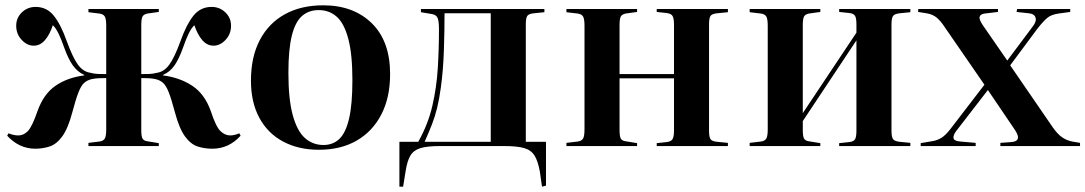

<svg xmlns="http://www.w3.org/2000/svg" viewBox="-20 -550 4087 723"><path d="M113 10Q52 10 7 -39L12 -48Q32 -40 49 -40Q69 -40 85 -56.5Q101 -73 121 -131Q144 -196 189 -227Q234 -258 297 -266V-268Q272 -279 254.5 -303.5Q237 -328 222 -370Q211 -402 200.5 -423.5Q190 -445 179 -455Q167 -419 149 -398.5Q131 -378 107 -378Q82 -378 61.5 -400Q41 -422 41 -453Q41 -483 62.5 -503.5Q84 -524 114 -524Q156 -524 182.5 -491Q209 -458 231 -396Q254 -333 273.5 -306.5Q293 -280 320 -276Q335 -272 349 -271.5Q363 -271 380 -271V-453Q380 -479 374.5 -488Q369 -497 354 -499L313 -504V-516H578V-505L535 -499Q521 -496 516.5 -487.5Q512 -479 512 -455V-271Q529 -271 542.5 -271.5Q556 -272 572 -276Q598 -280 617.5 -306.5Q637 -333 660 -396Q682 -458 708.5 -491Q735 -524 777 -524Q807 -524 828.5 -503.5Q850 -483 850 -453Q850 -422 829.5 -400Q809 -378 784 -378Q760 -378 742 -398.5Q724 -419 712 -455Q701 -445 690.5 -423.5Q680 -402 669 -370Q654 -328 637 -303.5Q620 -279 594 -268V-266Q657 -258 704 -227Q751 -196 774 -131Q793 -73 810 -56.5Q827 -40 847 -40Q862 -40 881 -48L886 -39Q842 10 779 10Q750 10 724 1.5Q698 -7 676.5 -36.5Q655 -66 639 -126Q626 -175 616 -201Q606 -227 594.5 -237.5Q583 -248 566 -252Q552 -255 538.5 -255.5Q525 -256 512 -256V-61Q512 -37 516.5 -28.5Q521 -20 535 -18L578 -11V0H313V-12L354 -17Q369 -19 374.5 -28Q380 -37 380 -63V-256Q368 -256 353.5 -255.5Q339 -255 325 -252Q308 -248 296.5 -237.5Q285 -227 275 -201Q265 -175 252 -126Q236 -66 214.5 -36.5Q193 -7 167 1.5Q141 10 113 10Z M1181 14Q1104 14 1046 -17Q988 -48 956.5 -106.5Q925 -165 925 -246Q925 -336 958.5 -399.5Q992 -463 1053 -496.5Q1114 -530 1197 -530Q1311 -530 1380 -462.5Q1449 -395 1449 -271Q1449 -183 1416 -119Q1383 -55 1323 -20.5Q1263 14 1181 14ZM1198 -4Q1234 -4 1258 -27Q1282 -50 1294.5 -103.5Q1307 -157 1307 -248Q1307 -346 1291.5 -404Q1276 -462 1248 -487Q1220 -512 1180 -512Q1143 -512 1117.5 -490Q1092 -468 1079 -416Q1066 -364 1066 -276Q1066 -176 1082.5 -116Q1099 -56 1128.5 -30Q1158 -4 1198 -4Z M2021 153 2013 97Q2006 57 1993 36Q1980 15 1953.5 7.5Q1927 0 1879 0H1636Q1588 0 1562.5 8Q1537 16 1525 36.5Q1513 57 1507 97L1498 153H1484V-16H1555Q1592 -82 1608 -151Q1624 -220 1628.5 -292.5Q1633 -365 1633 -440Q1633 -470 1628 -482Q1623 -494 1607 -497L1565 -504V-516H2030V-504L1990 -500Q1971 -498 1965.5 -490Q1960 -482 1960 -458V-16H2036V149ZM1579 -16H1828V-500H1654Q1654 -435 1651.5 -360Q1649 -285 1640 -220Q1634 -176 1626 -143.5Q1618 -111 1606.5 -81.5Q1595 -52 1579 -16Z M2113 0V-12L2155 -17Q2170 -19 2175.5 -28Q2181 -37 2181 -63V-453Q2181 -479 2175.5 -488Q2170 -497 2155 -499L2113 -504V-516H2379V-505L2336 -499Q2322 -496 2317.5 -487.5Q2313 -479 2313 -455V-271H2518V-458Q2518 -481 2512.5 -490Q2507 -499 2490 -501L2453 -505V-516H2721V-504L2680 -500Q2661 -498 2655.5 -490Q2650 -482 2650 -458V-58Q2650 -34 2655.5 -26Q2661 -18 2680 -16L2721 -12V0H2453V-11L2490 -15Q2507 -17 2512.5 -26Q2518 -35 2518 -58V-255H2313V-61Q2313 -37 2317.5 -28.5Q2322 -20 2336 -18L2379 -11V0Z M2803 0V-12L2845 -17Q2860 -19 2865.5 -28Q2871 -37 2871 -63V-453Q2871 -479 2865.5 -488Q2860 -497 2845 -499L2803 -504V-516H3069V-505L3026 -499Q3012 -496 3007.5 -487.5Q3003 -479 3003 -455V-124L3205 -427V-458Q3205 -481 3200 -490Q3195 -499 3178 -501L3140 -505V-516H3408V-504L3368 -500Q3349 -498 3343 -490Q3337 -482 3337 -458V-58Q3337 -34 3343 -26Q3349 -18 3368 -16L3408 -12V0H3140V-11L3178 -15Q3195 -17 3200 -26Q3205 -35 3205 -58V-398L3003 -94V-61Q3003 -37 3007.5 -28.5Q3012 -20 3026 -18L3069 -11V0Z M3447 0V-11L3494 -19Q3510 -22 3525 -31Q3540 -40 3558 -63L3687 -231L3538 -447Q3523 -470 3508 -483Q3493 -496 3469 -500L3437 -505L3438 -516H3738V-505L3688 -499Q3672 -497 3669 -487Q3666 -477 3681 -455L3773 -322L3868 -449Q3884 -469 3879.5 -483.5Q3875 -498 3854 -500L3808 -505L3810 -516H4010V-505L3966 -499Q3940 -495 3926 -484.5Q3912 -474 3888 -444L3784 -304L3944 -71Q3962 -45 3979.5 -33Q3997 -21 4018 -17L4047 -12V0H3747V-12L3788 -15Q3831 -18 3801 -62L3700 -211L3581 -57Q3569 -41 3570.5 -30Q3572 -19 3597 -17L3654 -12V0Z"/></svg>

Font: Literata 72pt SemiBold
Style: Regular
Weight: 600
Designer: Latin by Veronika Burian and Jose Scaglione. Greek by Irene Vlachou. Cyrillic by Vera Evstafieva.
Foundry: TypeTogether
Version: Version 3.002